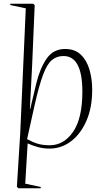

<svg xmlns="http://www.w3.org/2000/svg" viewBox="-20 -787 561 1035"><path d="M79 228 71 220 89 -68 119 -742 35 -760 36 -767H159L167 -759L153 -430L141 -200H143L175 -335Q195 -418 231 -470.5Q267 -523 331 -523Q384 -523 416 -492Q448 -461 462.5 -411Q477 -361 477 -303Q477 -207 446 -136Q415 -65 363 -25.5Q311 14 247 14Q213 14 183 5.5Q153 -3 129 -14L116 203L200 221L199 228ZM322 -485Q286 -485 260 -463.5Q234 -442 212.5 -385Q191 -328 167 -222L126 -37Q157 -20 184 -12Q211 -4 248 -4Q324 -4 374 -76.5Q424 -149 424 -293Q424 -485 322 -485Z"/></svg>

Font: Literata 72pt ExtraLight
Style: Italic
Weight: 200
Italic angle: -2°
Designer: Latin by Veronika Burian and Jose Scaglione. Greek by Irene Vlachou. Cyrillic by Vera Evstafieva
Foundry: TypeTogether
Version: Version 3.002